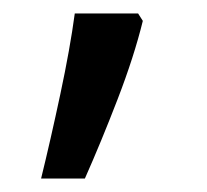

<svg xmlns="http://www.w3.org/2000/svg" viewBox="-20 -136 308 285"><path d="M192 -105Q179 -52 154.5 11.5Q130 75 106 129H41Q55 72 69.5 4Q84 -64 91 -116H185Z"/></svg>

Font: Noto Sans Old Sogdian
Style: Regular
Weight: 400
Designer: Monotype Design Team
Foundry: Monotype Imaging Inc.
Version: Version 2.002; ttfautohint (v1.8.4.7-5d5b)